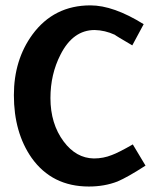

<svg xmlns="http://www.w3.org/2000/svg" viewBox="-20 -680 597 708"><path d="M31.2 -329.1Q31.2 -459 99.6 -552.7Q178.7 -660.2 313.5 -660.2Q398.4 -660.2 509.8 -590.8L467.8 -512.7Q404.3 -549.8 403.3 -551.8Q367.2 -568.4 329.1 -569.3Q249 -569.3 203.1 -478.5Q166 -406.2 166 -318.4Q166 -223.6 214.8 -158.2Q260.7 -96.7 326.2 -95.7Q361.3 -95.7 392.6 -108.4Q417 -117.2 469.7 -147.5L516.6 -69.3Q450.2 -26.4 413.1 -10.7Q365.2 7.8 307.6 7.8Q171.9 7.8 96.7 -97.7Q31.2 -191.4 31.2 -329.1Z"/></svg>

Font: Puritan
Style: Bold
Weight: 700
Version: 2.1